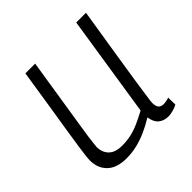

<svg xmlns="http://www.w3.org/2000/svg" viewBox="-148 -658 793 793"><g transform="rotate(-45 248.5 -262.0)"><path d="M155 10Q100 10 71 -17.5Q42 -45 42 -91Q42 -101 44 -118.5Q46 -136 50.5 -166.5Q55 -197 62.5 -245Q70 -293 81.5 -364Q93 -435 108 -534H165Q148 -425 136.5 -352.5Q125 -280 118 -235.5Q111 -191 107.5 -167Q104 -143 103 -131Q102 -119 101 -111Q101 -79 120.5 -59.5Q140 -40 180 -40Q207 -40 232 -45.5Q257 -51 282.5 -62.5Q308 -74 336 -89L405 -534H462Q442 -407 428.5 -324.5Q415 -242 408 -193.5Q401 -145 397.5 -121.5Q394 -98 393 -89.5Q392 -81 392 -78Q392 -58 399.5 -49Q407 -40 424 -40Q428 -40 436.5 -41.5Q445 -43 454 -46L455 -5Q443 2 427 6Q411 10 401 10Q374 10 357 -4.5Q340 -19 336 -49Q305 -30 275.5 -17Q246 -4 216.5 3Q187 10 155 10Z"/></g></svg>

Font: Georama Light
Style: Italic
Weight: 300
Italic angle: -9°
Designer: Jean-Baptiste Levee
Foundry: Production Type
Version: Version 1.001